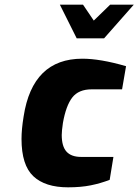

<svg xmlns="http://www.w3.org/2000/svg" viewBox="-20 -795 592 821"><path d="M72 -201Q72 -242 81 -297Q119 -544 332 -544Q409 -544 519 -512L502 -413H372Q316 -413 289 -378Q262 -343 249 -269Q244 -235 244 -218Q244 -169 264.5 -146.5Q285 -124 327 -124H465L449 -26Q410 -11 368 -2.5Q326 6 271 6Q173 6 122.5 -41.5Q72 -89 72 -201ZM236 -775H335L381 -707L451 -775H552L425 -631H308Z"/></svg>

Font: Exo ExtraBold
Style: Italic
Weight: 800
Italic angle: -9°
Designer: Natanael Gama
Foundry: Natanael Gama
Version: Version 1.500; ttfautohint (v1.6)